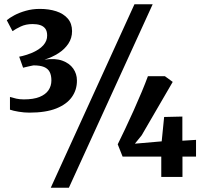

<svg xmlns="http://www.w3.org/2000/svg" viewBox="-20 -835 962 906"><path d="M118.5 -303.5Q94 -303.5 68.2 -307.8Q42.5 -312 27 -317.5V-377.5Q41.5 -373 57.2 -369.5Q73 -366 92.5 -366Q138 -366 166.5 -377.5Q195 -389 208.8 -409.2Q222.5 -429.5 222.5 -455.5Q222.5 -479.5 214.5 -495.2Q206.5 -511 188 -518.8Q169.5 -526.5 138 -526.5Q133 -525.5 124.8 -523.8Q116.5 -522 107 -519.8Q97.5 -517.5 89 -515.5L70.5 -567.5Q85 -570 100.2 -574.8Q115.5 -579.5 127 -584Q165.5 -600 184.2 -621.2Q203 -642.5 202.5 -667.5Q202.5 -688 193.8 -699.8Q185 -711.5 169.8 -716.5Q154.5 -721.5 134 -721.5Q102 -721.5 77.5 -709.8Q53 -698 39 -688L12 -739.5Q24.5 -750.5 47.8 -763Q71 -775.5 102 -784.2Q133 -793 168 -793Q211 -793 245.5 -781.8Q280 -770.5 300 -747.2Q320 -724 320 -688Q320 -655 302.5 -628.8Q285 -602.5 255.8 -583.8Q226.5 -565 190 -553.5Q240 -561 274 -548.8Q308 -536.5 325.5 -511.5Q343 -486.5 343 -455.5Q343.5 -411.5 319.2 -377.2Q295 -343 245.5 -323.2Q196 -303.5 118.5 -303.5ZM614.5 -815H700.5L305 51H219.5ZM741 0V-96H558.5L535.5 -154Q550.5 -184 570.2 -225.8Q590 -267.5 610.5 -313.2Q631 -359 648.8 -401.5Q666.5 -444 678 -475.5H758L795 -448.5L648.5 -196.5L616.5 -157L743 -168L754.5 -283L840.5 -285V-171L905 -175V-96H841V0Z"/></svg>

Font: Merriweather 24pt SemiCondensed
Style: Bold
Weight: 700
Width: 4
Designer: Eben Sorkin
Foundry: Eben Sorkin
Version: Version 2.100